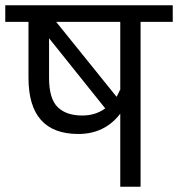

<svg xmlns="http://www.w3.org/2000/svg" viewBox="-39 -708 675 728"><path d="M616 -688V-625H494V0H417V-277Q358 -200 258 -200Q69 -200 69 -413V-625H-19V-688ZM417 -625H174L403 -341Q408 -349 416 -367L417 -366ZM147 -413Q147 -334 179.5 -302Q212 -270 273 -270Q323 -270 360 -297L147 -563Z"/></svg>

Font: FiraGO Book
Style: Regular
Weight: 350
Designer: bBox Type
Foundry: bBox Type GmbH
Version: Version 1.001;PS 001.001;hotconv 1.0.88;makeotf.lib2.5.64775